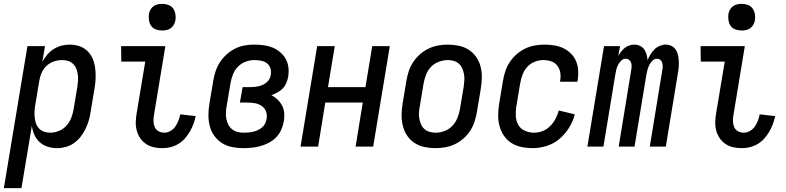

<svg xmlns="http://www.w3.org/2000/svg" viewBox="-50 -759 4070 994"><path d="M-30 215 92 -520H183L169 -439Q180 -459 194.5 -476Q209 -493 228 -505Q247 -517 268 -522.5Q289 -528 310 -528Q337 -528 361 -520Q385 -512 403 -494.5Q421 -477 430.5 -453.5Q440 -430 443 -404.5Q446 -379 445 -352.5Q444 -326 439 -299L419 -179Q416 -157 409.5 -135Q403 -113 393 -92Q383 -71 368 -52Q353 -33 334 -19Q315 -5 291.5 1.5Q268 8 246 8Q221 8 197 0.5Q173 -7 155.5 -23Q138 -39 128 -61Q118 -83 115 -108L61 215ZM209 -72Q232 -72 254.5 -81Q277 -90 293.5 -108Q310 -126 318.5 -148Q327 -170 331 -193L351 -313Q353 -328 354 -344Q355 -360 352.5 -375.5Q350 -391 344.5 -404.5Q339 -418 328 -428.5Q317 -439 302.5 -443.5Q288 -448 273 -448Q251 -448 229.5 -441Q208 -434 191 -418Q174 -402 165 -381Q156 -360 153 -338L133 -218Q130 -202 129 -185Q128 -168 129.5 -152Q131 -136 136 -121Q141 -106 151.5 -94.5Q162 -83 177.5 -77.5Q193 -72 209 -72Z M790 8Q767 8 745 3Q723 -2 705 -14.5Q687 -27 675 -45Q663 -63 657.5 -85Q652 -107 653 -130Q654 -153 658 -176L702 -440H578L577 -520H806L747 -163Q744 -147 744.5 -131Q745 -115 751 -101Q757 -87 771 -79.5Q785 -72 801 -72Q817 -72 832.5 -81Q848 -90 858 -104.5Q868 -119 874 -135Q880 -151 883 -167L963 -158Q959 -138 951.5 -117.5Q944 -97 933 -78Q922 -59 907 -42Q892 -25 872.5 -13.5Q853 -2 832 3Q811 8 790 8ZM789 -601Q773 -601 757.5 -606.5Q742 -612 733 -624.5Q724 -637 721.5 -653.5Q719 -670 721 -687Q723 -698 729 -709Q735 -720 745 -727Q755 -734 766.5 -736.5Q778 -739 790 -739Q806 -739 821.5 -733.5Q837 -728 846 -715.5Q855 -703 858 -686.5Q861 -670 858 -653Q856 -642 850 -631Q844 -620 834 -613Q824 -606 812.5 -603.5Q801 -601 789 -601Z M1211 8Q1181 8 1152.5 2.5Q1124 -3 1100.5 -17.5Q1077 -32 1060.5 -54.5Q1044 -77 1036.5 -104.5Q1029 -132 1029 -161.5Q1029 -191 1034 -221L1054 -341Q1058 -365 1066 -389.5Q1074 -414 1088.5 -436.5Q1103 -459 1123 -477Q1143 -495 1166.5 -507Q1190 -519 1215 -523.5Q1240 -528 1265 -528Q1290 -528 1314 -525Q1338 -522 1359.5 -513.5Q1381 -505 1399 -490Q1417 -475 1428.5 -455Q1440 -435 1443 -411Q1446 -387 1442 -362Q1439 -346 1432.5 -330Q1426 -314 1414 -301.5Q1402 -289 1386.5 -280.5Q1371 -272 1355 -266Q1373 -257 1387.5 -243Q1402 -229 1411 -211Q1420 -193 1421.5 -171.5Q1423 -150 1419 -129Q1415 -107 1405.5 -86Q1396 -65 1379.5 -48Q1363 -31 1342 -20Q1321 -9 1299 -3Q1277 3 1255 5.5Q1233 8 1211 8ZM1212 -72Q1224 -72 1236 -73Q1248 -74 1260.5 -77Q1273 -80 1285 -85.5Q1297 -91 1307 -99.5Q1317 -108 1322.5 -119.5Q1328 -131 1330 -143Q1334 -163 1327.5 -181Q1321 -199 1305.5 -210Q1290 -221 1270.5 -224.5Q1251 -228 1231 -228H1192L1206 -308H1245Q1256 -308 1267 -309Q1278 -310 1289 -312.5Q1300 -315 1311 -320Q1322 -325 1331 -333Q1340 -341 1345.5 -351.5Q1351 -362 1352 -373Q1355 -391 1349.5 -407Q1344 -423 1330.5 -432.5Q1317 -442 1300 -445Q1283 -448 1265 -448Q1243 -448 1220 -439Q1197 -430 1180.5 -412.5Q1164 -395 1155.5 -372.5Q1147 -350 1143 -327L1123 -207Q1120 -191 1119.5 -174.5Q1119 -158 1122 -142.5Q1125 -127 1132.5 -113Q1140 -99 1152 -89.5Q1164 -80 1179.5 -76Q1195 -72 1212 -72Z M1506 0 1592 -520H1683L1648 -308H1842L1877 -520H1968L1882 0H1791L1828 -228H1634L1597 0Z M2204 8Q2175 8 2147 2Q2119 -4 2096 -19Q2073 -34 2058 -56.5Q2043 -79 2036 -106Q2029 -133 2029 -162Q2029 -191 2034 -221L2054 -341Q2058 -365 2066 -390Q2074 -415 2089 -437.5Q2104 -460 2124.5 -478Q2145 -496 2169 -507.5Q2193 -519 2218.5 -523.5Q2244 -528 2269 -528Q2298 -528 2326 -522Q2354 -516 2377 -501Q2400 -486 2415.5 -463.5Q2431 -441 2438 -414Q2445 -387 2444.5 -358Q2444 -329 2439 -299L2419 -179Q2415 -155 2407 -130Q2399 -105 2384.5 -82.5Q2370 -60 2349.5 -42Q2329 -24 2305 -12.5Q2281 -1 2255 3.5Q2229 8 2204 8ZM2205 -72Q2228 -72 2251 -80.5Q2274 -89 2291 -106.5Q2308 -124 2317.5 -147Q2327 -170 2331 -193L2351 -313Q2353 -329 2354 -345Q2355 -361 2352 -376Q2349 -391 2343 -405Q2337 -419 2326 -429Q2315 -439 2300 -443.5Q2285 -448 2269 -448Q2246 -448 2222.5 -439.5Q2199 -431 2182 -413.5Q2165 -396 2156 -373Q2147 -350 2143 -327L2123 -207Q2120 -191 2119 -175Q2118 -159 2121 -144Q2124 -129 2130 -115Q2136 -101 2147 -91Q2158 -81 2173.5 -76.5Q2189 -72 2205 -72Z M2707 8Q2678 8 2649.5 2Q2621 -4 2598 -18.5Q2575 -33 2559.5 -55.5Q2544 -78 2536.5 -105Q2529 -132 2529 -161.5Q2529 -191 2534 -221L2554 -341Q2558 -365 2566 -390Q2574 -415 2589 -437.5Q2604 -460 2624.5 -478Q2645 -496 2669 -507.5Q2693 -519 2718.5 -523.5Q2744 -528 2769 -528Q2794 -528 2819 -524Q2844 -520 2865.5 -510Q2887 -500 2904.5 -483Q2922 -466 2931.5 -444Q2941 -422 2943 -397Q2945 -372 2941 -346L2939 -336H2849L2850 -342Q2854 -363 2850.5 -383.5Q2847 -404 2835 -419.5Q2823 -435 2803.5 -441.5Q2784 -448 2762 -448Q2740 -448 2717.5 -439Q2695 -430 2679 -412Q2663 -394 2655 -372Q2647 -350 2643 -327L2623 -207Q2619 -182 2620.5 -157Q2622 -132 2633.5 -112Q2645 -92 2667.5 -82Q2690 -72 2715 -72Q2737 -72 2759 -80.5Q2781 -89 2798 -106Q2815 -123 2826 -144Q2837 -165 2843 -187L2926 -167Q2917 -132 2896.5 -98.5Q2876 -65 2846.5 -40Q2817 -15 2780 -3.5Q2743 8 2707 8Z M2991 0 3077 -520H3160L3151 -469Q3157 -480 3165.5 -491.5Q3174 -503 3185 -511.5Q3196 -520 3209 -524Q3222 -528 3234 -528Q3250 -528 3263.5 -521.5Q3277 -515 3285.5 -503Q3294 -491 3297.5 -476.5Q3301 -462 3303 -447Q3308 -462 3317 -476.5Q3326 -491 3338 -503Q3350 -515 3365.5 -521.5Q3381 -528 3396 -528Q3412 -528 3425.5 -521.5Q3439 -515 3447.5 -503Q3456 -491 3459.5 -476Q3463 -461 3464 -446Q3465 -431 3464 -415Q3463 -399 3460 -383L3397 0H3314L3379 -397Q3381 -407 3381 -416.5Q3381 -426 3378 -435Q3375 -444 3368 -449.5Q3361 -455 3351 -455Q3338 -455 3327.5 -444.5Q3317 -434 3311 -421.5Q3305 -409 3301.5 -396Q3298 -383 3296 -370L3235 0H3153L3218 -397Q3220 -407 3220 -416.5Q3220 -426 3217 -435Q3214 -444 3206.5 -449.5Q3199 -455 3189 -455Q3176 -455 3165.5 -444.5Q3155 -434 3149 -421.5Q3143 -409 3140 -396Q3137 -383 3135 -370L3074 0Z M3790 8Q3767 8 3745 3Q3723 -2 3705 -14.5Q3687 -27 3675 -45Q3663 -63 3657.5 -85Q3652 -107 3653 -130Q3654 -153 3658 -176L3702 -440H3578L3577 -520H3806L3747 -163Q3744 -147 3744.5 -131Q3745 -115 3751 -101Q3757 -87 3771 -79.5Q3785 -72 3801 -72Q3817 -72 3832.5 -81Q3848 -90 3858 -104.5Q3868 -119 3874 -135Q3880 -151 3883 -167L3963 -158Q3959 -138 3951.5 -117.5Q3944 -97 3933 -78Q3922 -59 3907 -42Q3892 -25 3872.5 -13.5Q3853 -2 3832 3Q3811 8 3790 8ZM3789 -601Q3773 -601 3757.5 -606.5Q3742 -612 3733 -624.5Q3724 -637 3721.5 -653.5Q3719 -670 3721 -687Q3723 -698 3729 -709Q3735 -720 3745 -727Q3755 -734 3766.5 -736.5Q3778 -739 3790 -739Q3806 -739 3821.5 -733.5Q3837 -728 3846 -715.5Q3855 -703 3858 -686.5Q3861 -670 3858 -653Q3856 -642 3850 -631Q3844 -620 3834 -613Q3824 -606 3812.5 -603.5Q3801 -601 3789 -601Z"/></svg>

Font: Iosevka Medium
Style: Italic
Weight: 500
Italic angle: -9°
Monospace: yes
Designer: Belleve Invis
Foundry: Belleve Invis
Version: Version 32.5.0; ttfautohint (v1.8.4)